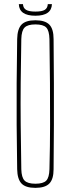

<svg xmlns="http://www.w3.org/2000/svg" viewBox="-20 -903 340 928"><path d="M151 5Q104 5 84 -16Q64 -37 63 -85Q61 -198 60.5 -299Q60 -400 60.5 -501Q61 -602 63 -714Q64 -763 84 -784Q104 -805 151 -805Q198 -805 218.5 -784Q239 -763 239 -714Q240 -602 240.5 -501Q241 -400 240.5 -299Q240 -198 239 -85Q239 -37 218.5 -16Q198 5 151 5ZM151 -15Q189 -15 203.5 -30Q218 -45 219 -85Q222 -200 222 -301.5Q222 -403 221.5 -503.5Q221 -604 219 -714Q218 -755 203.5 -770Q189 -785 151 -785Q114 -785 99 -770Q84 -755 83 -714Q81 -604 80 -503.5Q79 -403 80 -301.5Q81 -200 83 -85Q84 -45 99 -30Q114 -15 151 -15ZM71 -883H91Q92 -864 106 -855.5Q120 -847 151 -847Q183 -847 196.5 -855.5Q210 -864 211 -883H231Q229 -827 151 -827Q73 -827 71 -883Z"/></svg>

Font: Big Shoulders Display Thin
Style: Regular
Weight: 100
Designer: Patric King
Foundry: XO Type Co
Version: Version 1.000; ttfautohint (v1.8.2)